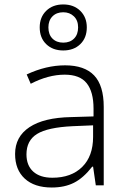

<svg xmlns="http://www.w3.org/2000/svg" viewBox="-20 -834 570 864"><path d="M370.6 -710.9Q370.6 -663.6 341.3 -635.3Q312 -606.9 264.6 -606.9Q217.3 -606.9 188 -635.3Q158.7 -663.6 158.7 -710.9Q158.7 -756.8 188 -785.4Q217.3 -814 264.6 -814Q312 -814 341.3 -785.2Q370.6 -756.3 370.6 -710.9ZM197.8 -710.9Q197.8 -678.7 216.1 -660.4Q234.4 -642.1 264.6 -642.1Q294.9 -642.1 313.2 -660.4Q331.5 -678.7 331.5 -710.9Q331.5 -742.2 312.5 -760.5Q293.5 -778.8 264.6 -778.8Q234.4 -778.8 216.1 -760.3Q197.8 -741.7 197.8 -710.9ZM411.1 0 398.9 -84H395Q355 -32.7 312.7 -11.5Q270.5 9.8 212.9 9.8Q134.8 9.8 91.3 -30.3Q47.9 -70.3 47.9 -141.1Q47.9 -218.8 112.5 -261.7Q177.2 -304.7 299.8 -307.1L400.9 -310.1V-345.2Q400.9 -420.9 370.1 -459.5Q339.4 -498 271 -498Q197.3 -498 118.2 -457L100.1 -499Q187.5 -540 272.9 -540Q360.4 -540 403.6 -494.6Q446.8 -449.2 446.8 -353V0ZM215.8 -34.2Q300.8 -34.2 349.9 -82.8Q398.9 -131.3 398.9 -217.8V-270L306.2 -266.1Q194.3 -260.7 146.7 -231.2Q99.1 -201.7 99.1 -139.2Q99.1 -89.4 129.6 -61.8Q160.2 -34.2 215.8 -34.2Z"/></svg>

Font: TypoPRO Open Sans
Style: Regular
Weight: 300
Foundry: Ascender Corporation
Version: Version 1.10